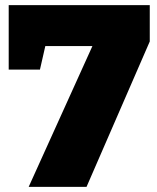

<svg xmlns="http://www.w3.org/2000/svg" viewBox="-20 -730 613 750"><path d="M565 -568 318 0H92L341 -550H157L136 -458H14V-710H565Z"/></svg>

Font: Bitter Black
Style: Regular
Weight: 900
Designer: Sol Matas, and Bitter project Authors
Foundry: Sol Matas
Version: Version 2.001